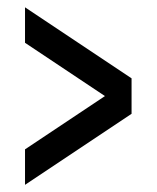

<svg xmlns="http://www.w3.org/2000/svg" viewBox="-20 -606 431 528"><path d="M341.8 -390.6V-293L48.8 -97.7V-195.3L268.6 -341.8L48.8 -488.3V-585.9Z"/></svg>

Font: BabelStone Runic Staveless
Style: Regular
Weight: 400
Designer: Andrew West
Foundry: BabelStone
Version: Version 3.002 March 14, 2022